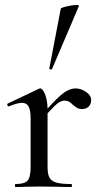

<svg xmlns="http://www.w3.org/2000/svg" viewBox="-20 -751 409 771"><path d="M346 -349Q346 -333 336 -323Q326 -313 309 -313Q299 -313 292 -316.5Q285 -320 280 -324.5Q275 -329 273 -330Q265 -338 257.5 -342.5Q250 -347 239 -347Q227 -347 213.5 -337.5Q200 -328 171 -296V-81Q171 -52 178.5 -38Q186 -24 206 -18Q226 -12 266 -12Q269 -12 269 -6Q269 0 266 0Q233 0 213 -1L137 -2L81 -1Q67 0 42 0Q40 0 40 -6Q40 -12 42 -12Q79 -12 91 -26Q103 -40 103 -81V-275Q103 -308 95 -323Q87 -338 68 -338Q50 -338 16 -324H14Q11 -324 9.5 -329Q8 -334 11 -335L135 -394Q139 -396 141 -396Q151 -396 160.5 -373.5Q170 -351 171 -315Q212 -361 236.5 -378.5Q261 -396 283 -396Q305 -396 325.5 -382Q346 -368 346 -349ZM185 -472Q182 -472 179.5 -473.5Q177 -475 178 -476L224 -716Q225 -720 248.5 -725.5Q272 -731 287 -731Q298 -731 297 -727L189 -474Q189 -472 185 -472Z"/></svg>

Font: Cormorant Infant Medium
Style: Regular
Weight: 500
Designer: Christian Thalmann (Catharsis Fonts)
Version: Version 3.000